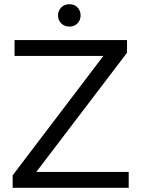

<svg xmlns="http://www.w3.org/2000/svg" viewBox="-20 -890 670 910"><path d="M40 0V-59L470 -625H49V-700H582V-640L152 -75H590V0ZM309 -764Q285 -764 270 -779.5Q255 -795 255 -817Q255 -839 270 -854.5Q285 -870 309 -870Q333 -870 347.5 -854.5Q362 -839 362 -817Q362 -795 347.5 -779.5Q333 -764 309 -764Z"/></svg>

Font: REM Light
Style: Regular
Weight: 300
Designer: Octavio Pardo
Foundry: Ashler Design
Version: Version 1.005;gftools[0.9.28]